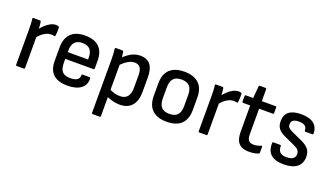

<svg xmlns="http://www.w3.org/2000/svg" viewBox="-72 -1139 3173 1844"><g transform="rotate(20 1514.5 -217.5)"><path d="M77 0Q67 0 67 -10V-369Q67 -398 66 -425.5Q65 -453 61 -478Q60 -488 71 -488H136Q145 -488 147 -480Q150 -460 152 -436Q154 -412 154 -393L158 -348V-10Q158 0 149 0ZM148 -312 144 -397Q164 -424 189.5 -448Q215 -472 242.5 -486Q270 -500 295 -500Q312 -500 321 -497Q330 -494 330 -486Q331 -466 330.5 -444Q330 -422 327 -403Q327 -392 316 -394Q309 -396 300.5 -397Q292 -398 283 -398Q259 -398 235 -387Q211 -376 189 -357Q167 -338 148 -312Z M596 11Q501 11 451.5 -34Q402 -79 402 -169V-308Q402 -402 451.5 -451Q501 -500 595 -500Q691 -500 740 -452Q789 -404 789 -312V-234Q789 -224 779 -224H491V-182Q491 -121 516.5 -93.5Q542 -66 599 -66Q644 -66 667.5 -82Q691 -98 690 -128Q690 -139 700 -139H770Q778 -139 780 -130Q783 -63 734.5 -26Q686 11 596 11ZM491 -293H699V-308Q699 -368 673.5 -396Q648 -424 596 -424Q543 -424 517 -395Q491 -366 491 -308Z M1130 11Q1095 11 1056 1Q1017 -9 989 -25L987 -100Q1015 -84 1046.5 -75.5Q1078 -67 1106 -67Q1156 -67 1181 -97.5Q1206 -128 1206 -188V-318Q1206 -370 1187.5 -394.5Q1169 -419 1132 -419Q1099 -419 1065 -399.5Q1031 -380 986 -336L981 -409Q1012 -439 1040 -459Q1068 -479 1097.5 -489.5Q1127 -500 1160 -500Q1228 -500 1262.5 -457.5Q1297 -415 1297 -328V-181Q1297 -87 1254 -38Q1211 11 1130 11ZM920 185Q910 185 910 175V-373Q910 -398 908.5 -426Q907 -454 904 -477Q903 -488 914 -488H979Q988 -488 990 -479Q992 -466 995 -443.5Q998 -421 997 -408L1001 -365V175Q1001 185 992 185Z M1610 11Q1514 11 1462.5 -37.5Q1411 -86 1411 -182V-307Q1411 -403 1462 -451.5Q1513 -500 1610 -500Q1707 -500 1758.5 -451.5Q1810 -403 1810 -307V-182Q1810 -86 1759 -37.5Q1708 11 1610 11ZM1610 -69Q1666 -69 1692.5 -98.5Q1719 -128 1719 -189V-300Q1719 -361 1692.5 -390.5Q1666 -420 1610 -420Q1554 -420 1527.5 -390.5Q1501 -361 1501 -300V-189Q1501 -128 1527.5 -98.5Q1554 -69 1610 -69Z M1943 0Q1933 0 1933 -10V-369Q1933 -398 1932 -425.5Q1931 -453 1927 -478Q1926 -488 1937 -488H2002Q2011 -488 2013 -480Q2016 -460 2018 -436Q2020 -412 2020 -393L2024 -348V-10Q2024 0 2015 0ZM2014 -312 2010 -397Q2030 -424 2055.5 -448Q2081 -472 2108.5 -486Q2136 -500 2161 -500Q2178 -500 2187 -497Q2196 -494 2196 -486Q2197 -466 2196.5 -444Q2196 -422 2193 -403Q2193 -392 2182 -394Q2175 -396 2166.5 -397Q2158 -398 2149 -398Q2125 -398 2101 -387Q2077 -376 2055 -357Q2033 -338 2014 -312Z M2453 11Q2403 11 2372 -6Q2341 -23 2327 -58Q2313 -93 2313 -149V-411H2241Q2231 -411 2231 -420V-479Q2231 -488 2241 -488H2315L2326 -610Q2327 -620 2337 -620H2394Q2403 -620 2403 -610L2404 -488H2544Q2554 -488 2554 -479V-420Q2554 -411 2544 -411H2404V-152Q2404 -106 2420 -87Q2436 -68 2473 -68Q2492 -68 2510.5 -72.5Q2529 -77 2544 -84Q2556 -87 2556 -76V-17Q2556 -8 2548 -5Q2530 2 2506 6.5Q2482 11 2453 11Z M2807 11Q2718 11 2675 -27.5Q2632 -66 2634 -145Q2634 -154 2644 -154H2713Q2722 -154 2722 -146Q2722 -103 2742.5 -83Q2763 -63 2808 -63Q2853 -63 2875 -79Q2897 -95 2897 -126Q2897 -149 2884 -165Q2871 -181 2840 -195L2732 -244Q2683 -266 2661 -295Q2639 -324 2639 -370Q2639 -435 2680.5 -467.5Q2722 -500 2804 -500Q2890 -500 2934 -464.5Q2978 -429 2977 -364Q2977 -355 2967 -355H2898Q2888 -355 2888 -369Q2889 -396 2868 -411Q2847 -426 2807 -426Q2768 -426 2749 -412.5Q2730 -399 2730 -371Q2730 -348 2741.5 -336Q2753 -324 2786 -309L2893 -260Q2943 -237 2965.5 -207Q2988 -177 2988 -130Q2988 -62 2942 -25.5Q2896 11 2807 11Z"/></g></svg>

Font: Sofia Sans Semi Condensed Medium
Style: Regular
Weight: 500
Designer: Botio Nikoltchev, Ani Petrova
Foundry: lettersoup
Version: Version 4.100